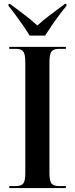

<svg xmlns="http://www.w3.org/2000/svg" viewBox="-20 -951 379 971"><path d="M27 0V-10H61Q87 -10 97.5 -23Q108 -36 108 -77V-636Q108 -677 97.5 -690.5Q87 -704 61 -704H27V-714H313V-704H278Q251 -704 240.5 -690.5Q230 -677 230 -636V-77Q230 -36 240.5 -23Q251 -10 278 -10H313V0ZM130 -771Q116 -794 97 -821.5Q78 -849 58.5 -875.5Q39 -902 23 -921V-931H31Q60 -909 99.5 -879.5Q139 -850 169 -822Q199 -850 238.5 -879Q278 -908 308 -931H316V-921Q300 -902 280 -875.5Q260 -849 241.5 -821.5Q223 -794 208 -771Z"/></svg>

Font: Noto Serif Display Condensed SemiBold
Style: Regular
Weight: 600
Width: 3
Designer: Monotype Design Team
Foundry: Monotype Imaging Inc.
Version: Version 2.009